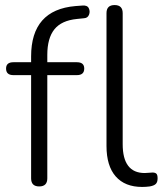

<svg xmlns="http://www.w3.org/2000/svg" viewBox="-20 -731 648 759"><path d="M542 8Q474 8 437.5 -33.5Q401 -75 401 -154V-679Q401 -711 433 -711Q465 -711 465 -679V-161Q465 -47 552 -47Q561 -47 568.5 -48Q576 -49 583 -49Q593 -49 598 -44.5Q603 -40 603 -26Q603 -11 596 -4Q589 3 572 6Q565 7 557 7.5Q549 8 542 8ZM135 6Q103 6 103 -26V-434H33Q4 -434 4 -460Q4 -485 33 -485H103V-508Q103 -692 278 -707L305 -709Q325 -711 331 -698.5Q337 -686 332 -673Q327 -660 313 -659L284 -656Q223 -650 195 -615Q167 -580 167 -514V-485H284Q313 -485 313 -460Q313 -434 284 -434H167V-26Q167 6 135 6Z"/></svg>

Font: Chiron GoRound TC L
Style: Regular
Weight: 300
Designer: Ryoko NISHIZUKA 西塚涼子 (kana, bopomofo & ideographs); Paul D. Hunt (Latin, Greek & Cyrillic); Sandoll Communications 산돌커뮤니
Foundry: Adobe
Version: Version 1.000;hotconv 1.1.1;makeotfexe 2.6.0